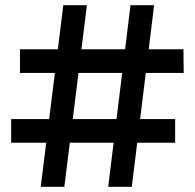

<svg xmlns="http://www.w3.org/2000/svg" viewBox="-20 -720 751 740"><path d="M397 0 483 -700H574L488 0ZM23 -170V-261H655V-170ZM137 0 224 -700H315L228 0ZM57 -439V-530H687L688 -439Z"/></svg>

Font: MOST Montserrat SemiBold
Style: Regular
Weight: 600
Designer: Julieta Ulanovsky
Foundry: Julieta Ulanovsky
Version: Version 8.000;March 11, 2024;FontCreator 15.0.0.2926 64-bit